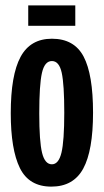

<svg xmlns="http://www.w3.org/2000/svg" viewBox="-20 -683 385 714"><path d="M171 11Q88 11 54 -58Q20 -127 20 -262Q20 -404 56.5 -471.5Q93 -539 173 -539Q256 -539 291 -472.5Q326 -406 326 -264Q326 -123 289.5 -56Q253 11 171 11ZM173 -72Q198 -72 208.5 -115Q219 -158 219 -264Q219 -369 209.5 -412.5Q200 -456 173 -456Q146 -456 136 -412Q126 -368 126 -261Q126 -157 136.5 -114.5Q147 -72 173 -72ZM85 -587V-663H260V-587Z"/></svg>

Font: Bricolage Grotesque 96pt Condensed Medium
Style: Regular
Weight: 500
Width: 3
Designer: Mathieu Triay
Foundry: Atelier Triay
Version: Version 1.001; ttfautohint (v1.8.4.7-5d5b);gftools[0.9.33.de